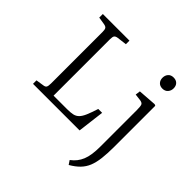

<svg xmlns="http://www.w3.org/2000/svg" viewBox="-241 -939 1367 1367"><g transform="rotate(45 442.0 -255.5)"><path d="M64 0V-35L122 -44Q141 -46 147 -56Q153 -66 153 -94V-612Q153 -637 146 -646Q139 -655 120 -658L64 -667V-703H332V-667L259 -658Q240 -655 233.5 -646Q227 -637 227 -611V-44H364Q398 -44 420.5 -49Q443 -54 459 -70Q475 -86 488.5 -117.5Q502 -149 519 -202H558L533 0ZM652 229 632 199Q656 181 672 160.5Q688 140 698.5 114.5Q709 89 714 55Q719 21 719 -24V-392Q719 -430 713 -442Q707 -454 684 -457L635 -463L640 -500L779 -510L790 -505V-94Q790 -25 784 25.5Q778 76 763.5 112Q749 148 722 176Q695 204 652 229ZM739 -627Q714 -627 699.5 -642.5Q685 -658 685 -682Q685 -707 699.5 -723.5Q714 -740 740 -740Q766 -740 780.5 -725Q795 -710 795 -685Q795 -661 780 -644Q765 -627 739 -627Z"/></g></svg>

Font: Literata 18pt Light
Style: Regular
Weight: 300
Designer: Latin by Veronika Burian and Jose Scaglione. Greek by Irene Vlachou. Cyrillic by Vera Evstafieva.
Foundry: TypeTogether
Version: Version 3.103;gftools[0.9.29]